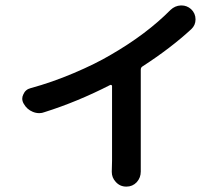

<svg xmlns="http://www.w3.org/2000/svg" viewBox="-20 -610 807 712"><path d="M612.3 -573.2Q628.9 -588.9 650.4 -589.8Q651.4 -589.8 653.3 -589.8Q672.9 -589.8 688.5 -576.2Q705.1 -560.5 705.1 -538.1Q705.1 -516.6 689.5 -502Q613.3 -431.6 507.8 -363.3Q502 -359.4 502 -351.6V-13.7V26.4Q502 48.8 487.3 65.4Q471.7 82 449.2 82H448.2Q424.8 82 409.2 64.5Q394.5 48.8 394.5 27.3L395.5 -13.7V-291Q395.5 -293 393.6 -294.4Q391.6 -295.9 388.7 -294.9Q266.6 -232.4 145.5 -194.3Q135.7 -190.4 126 -190.4Q113.3 -190.4 101.6 -195.3Q80.1 -204.1 68.4 -224.6Q62.5 -234.4 62.5 -244.1Q62.5 -252 66.4 -259.8Q74.2 -278.3 93.8 -283.2Q172.9 -304.7 253.4 -338.9Q334 -373 391.6 -407.2Q523.4 -483.4 612.3 -573.2Z"/></svg>

Font: Gen Jyuu Gothic P Medium
Style: Regular
Weight: 500
Designer: [Source Han Sans]
Ryoko NISHIZUKA  (kana & ideographs); Paul D. Hunt (Latin, Greek & Cyrillic); Wenlong ZHANG  (bopomofo
Version: Version 1.002.20150607